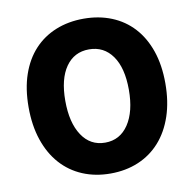

<svg xmlns="http://www.w3.org/2000/svg" viewBox="-84 -844 954 943"><g transform="rotate(-10 393.0 -372.0)"><path d="M393 14Q317 14 254 -12.5Q191 -39 146 -89.5Q101 -140 76.5 -212.5Q52 -285 52 -376Q52 -468 76.5 -539Q101 -610 146 -658.5Q191 -707 254 -732.5Q317 -758 393 -758Q469 -758 532 -732.5Q595 -707 640 -658Q685 -609 709.5 -538Q734 -467 734 -376Q734 -285 709.5 -212.5Q685 -140 640 -89.5Q595 -39 532 -12.5Q469 14 393 14ZM393 -140Q467 -140 509.5 -203.5Q552 -267 552 -376Q552 -485 509.5 -545Q467 -605 393 -605Q319 -605 277 -545Q235 -485 235 -376Q235 -267 277 -203.5Q319 -140 393 -140Z"/></g></svg>

Font: Kinto Sans Black
Style: Regular
Weight: 900
Designer: Authors: Ryoko NISHIZUKA  (kana & ideographs); Paul D. Hunt (Latin, Greek & Cyrillic); Wenlong ZHANG  (bopomofo); Sandol
Foundry: Adobe Systems Incorporated, ookami Inc.
Version: Version 0.001